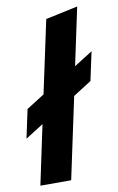

<svg xmlns="http://www.w3.org/2000/svg" viewBox="-86 -777 508 824"><g transform="rotate(-10 168.0 -365.0)"><path d="M21.7 0 76.5 -258.6 -2 -208.9 24.7 -333.7 103 -383.4 170.7 -700 310.8 -729.9 257.4 -479.2 338.1 -530 311.3 -405 231.4 -354.1 155.9 0Z"/></g></svg>

Font: Red Hat Display
Style: Italic
Weight: 300
Italic angle: -12°
Designer: Pentagram, MCKL
Foundry: Pentagram, MCKL
Version: Version 1.023